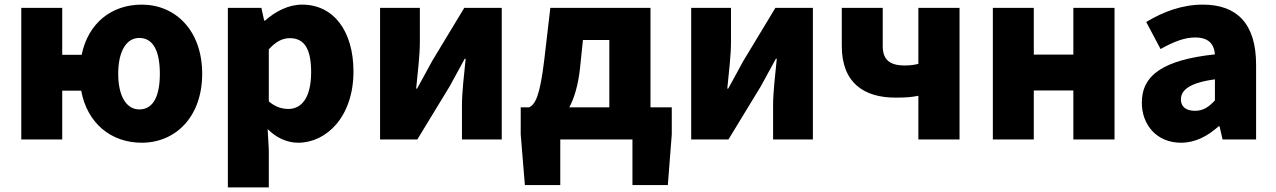

<svg xmlns="http://www.w3.org/2000/svg" viewBox="-20 -603 5515 830"><path d="M582 -130C525 -130 491 -190 491 -284C491 -379 525 -439 582 -439C644 -439 671 -379 671 -284C671 -190 644 -130 582 -130ZM249 -366V-569H72V0H249V-211H331C357 -70 460 14 593 14C737 14 854 -96 854 -284C854 -473 737 -583 593 -583C462 -583 361 -503 333 -366Z M965 207H1142V44L1137 -45C1175 -7 1221 14 1269 14C1391 14 1508 -98 1508 -294C1508 -469 1422 -583 1286 -583C1227 -583 1171 -554 1126 -514H1122L1110 -569H965ZM1227 -132C1200 -132 1170 -140 1142 -165V-390C1173 -423 1200 -438 1233 -438C1296 -438 1325 -391 1325 -291C1325 -177 1281 -132 1227 -132Z M1623 0H1784L1924 -230C1942 -262 1970 -315 1989 -349H1993C1986 -279 1977 -204 1977 -148V0H2149V-569H1987L1848 -339C1831 -306 1801 -254 1783 -220H1779C1786 -289 1795 -365 1795 -421V-569H1623Z M2500 -430H2614V-139H2441C2463 -180 2479 -235 2487 -305ZM2792 -139V-569H2359L2333 -346C2314 -188 2295 -154 2268 -139H2231V-22L2249 197H2402V0H2714V197H2867L2884 -22V-139Z M2968 0H3129L3269 -230C3287 -262 3315 -315 3334 -349H3338C3331 -279 3322 -204 3322 -148V0H3494V-569H3332L3193 -339C3176 -306 3146 -254 3128 -220H3124C3131 -289 3140 -365 3140 -421V-569H2968Z M3950 0H4128V-569H3950V-327C3931 -322 3914 -320 3890 -320C3823 -320 3796 -348 3796 -404V-569H3619V-404C3619 -243 3717 -181 3851 -181C3898 -181 3920 -183 3950 -189Z M4272 0H4449V-212H4620V0H4798V-569H4620V-367H4449V-569H4272Z M5085 14C5148 14 5201 -15 5248 -57H5252L5265 0H5410V-323C5410 -501 5327 -583 5180 -583C5091 -583 5010 -553 4935 -508L4997 -391C5054 -423 5101 -441 5146 -441C5204 -441 5228 -414 5232 -368C5010 -344 4916 -279 4916 -159C4916 -64 4980 14 5085 14ZM5146 -124C5109 -124 5085 -140 5085 -173C5085 -213 5121 -245 5232 -260V-169C5206 -141 5182 -124 5146 -124Z"/></svg>

Font: Noto Sans CJK KR Black
Style: Regular
Weight: 900
Designer: Ryoko NISHIZUKA (kana & ideographs); Paul D. Hunt (Latin, Greek & Cyrillic); Wenlong ZHANG (bopomofo); Sandoll Communica
Foundry: Adobe Systems Incorporated
Version: Version 1.004;PS 1.004;hotconv 1.0.82;makeotf.lib2.5.63406